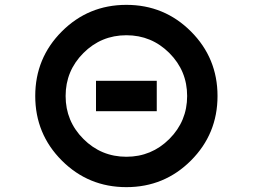

<svg xmlns="http://www.w3.org/2000/svg" viewBox="-20 -770 1040 790"><path d="M500 -125Q603.5 -125 676.8 -198.2Q750 -271.5 750 -375Q750 -478.5 676.8 -551.8Q603.5 -625 500 -625Q396.5 -625 323.2 -551.8Q250 -478.5 250 -375Q250 -271.5 323.2 -198.2Q396.5 -125 500 -125ZM500 0Q343.8 0 234.4 -109.4Q125 -218.8 125 -375Q125 -531.2 234.4 -640.6Q343.8 -750 500 -750Q656.2 -750 765.6 -640.6Q875 -531.2 875 -375Q875 -218.8 765.6 -109.4Q656.2 0 500 0ZM625 -312.5H375V-437.5H625Z"/></svg>

Font: Xanmono
Style: Regular
Weight: 400
Designer: GGBotNet
Foundry: GGBotNet
Version: 1.00